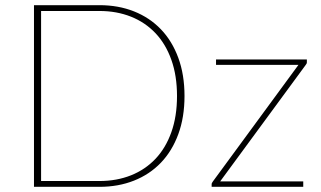

<svg xmlns="http://www.w3.org/2000/svg" viewBox="-20 -723 1244 743"><path d="M694 -351.5Q694 -269 670 -203.8Q646 -138.5 602.5 -93.2Q559 -48 498.5 -24Q438 0 365 0H111.5V-703H365Q438 -703 498.5 -679Q559 -655 602.5 -609.8Q646 -564.5 670 -499.2Q694 -434 694 -351.5ZM665 -351.5Q665 -430 643.2 -491.2Q621.5 -552.5 581.8 -594.5Q542 -636.5 486.8 -658.5Q431.5 -680.5 365 -680.5H139V-22.5H365Q431.5 -22.5 486.8 -44.5Q542 -66.5 581.8 -108.5Q621.5 -150.5 643.2 -211.8Q665 -273 665 -351.5ZM1167.5 -493V-482Q1167.5 -479 1166.2 -476.5Q1165 -474 1162.5 -471L832 -21H1153.5V0H799V-9.5Q799 -12.5 800.2 -15Q801.5 -17.5 804 -21L1135 -472H816V-493Z"/></svg>

Font: Lato 2
Style: Regular
Weight: 200
Designer: Lukasz Dziedzic with Adam Twardoch and Botio Nikoltchev
Foundry: tyPoland Lukasz Dziedzic
Version: Version 2.015; 2015-08-06; http://www.latofonts.com/